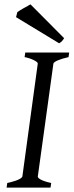

<svg xmlns="http://www.w3.org/2000/svg" viewBox="-20 -854 335 874"><path d="M152 -565C152 -565 85 -77 82 -52C80 -36 27 -24 13 -21L10 0H210L213 -21C162 -32 152 -45 152 -50C152 -53 221 -545 223 -564C224 -574 256 -586 292 -594L295 -615H95L92 -594C120 -589 152 -574 152 -565ZM272 -680 119 -834C115 -832 110 -830 105 -826L88 -817C75 -810 67 -804 59 -799L53 -776L249 -657C260 -663 263 -667 272 -680Z"/></svg>

Font: Temporarium
Style: Italic
Weight: 400
Italic angle: -7°
Version: Version 1.1